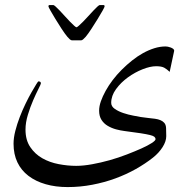

<svg xmlns="http://www.w3.org/2000/svg" viewBox="-20 -595 768 768"><path d="M658.7 -307.6Q647.9 -317.9 637.2 -324Q626.5 -330.1 604.5 -330.1Q581.1 -330.1 550.3 -317.9Q519.5 -305.7 491.5 -285.4Q463.4 -265.1 444.1 -238.5Q424.8 -211.9 424.8 -183.6Q424.8 -169.4 439.2 -159.4Q453.6 -149.4 473.4 -142.8Q493.2 -136.2 512.7 -132.6Q532.2 -128.9 542.5 -127Q559.1 -124.5 573.7 -123Q588.4 -121.6 600.3 -119.9Q612.3 -118.2 621.3 -114.5Q630.4 -110.8 636.2 -104.5Q643.6 -97.2 644.3 -83Q645 -68.8 645 -50.3Q645 -29.8 630.4 -6.6Q615.7 16.6 591.8 35.6Q561.5 59.6 523.4 81.1Q485.4 102.5 441.4 118.7Q397.5 134.8 349.1 144Q300.8 153.3 250.5 153.3Q202.1 153.3 162.4 141.8Q122.6 130.4 93.8 108.4Q64.9 86.4 49.6 54.2Q34.2 22 34.2 -20Q34.2 -43.9 41.3 -71.5Q48.3 -99.1 59.1 -127Q69.8 -154.8 82.3 -180.4Q94.7 -206.1 106 -225.8Q117.2 -245.6 124.8 -257.6Q132.3 -269.5 133.3 -269.5Q143.6 -269.5 143.6 -261.7Q143.6 -258.3 134 -239.7Q124.5 -221.2 112.8 -194.3Q101.1 -167.5 91.6 -136.2Q82 -105 82 -76.7Q82 -34.7 101.1 -6.6Q120.1 21.5 149.4 38.1Q178.7 54.7 214.6 61.5Q250.5 68.4 284.7 68.4Q313.5 68.4 348.4 62Q383.3 55.7 418.9 45.7Q454.6 35.6 487.3 22.9Q520 10.3 545.7 -1.2Q571.3 -12.7 586.7 -22.7Q602.1 -32.7 602.1 -38.1Q602.1 -43.9 597.4 -47.9Q592.8 -51.8 580.1 -54.9Q567.4 -58.1 542.7 -62Q518.1 -65.9 479 -70.8Q462.4 -72.8 444.3 -77.6Q426.3 -82.5 410.9 -91.6Q395.5 -100.6 386 -115.5Q376.5 -130.4 376.5 -152.3Q376.5 -169.9 383.5 -189.9Q390.6 -210 402.6 -231.7Q414.6 -253.4 430.9 -274.9Q447.3 -296.4 466.8 -315.9Q486.8 -335.9 508.3 -353Q529.8 -370.1 552.2 -382.6Q574.7 -395 597.4 -402.1Q620.1 -409.2 642.6 -409.2Q646 -409.2 651.6 -408.2Q657.2 -407.2 662.8 -405Q668.5 -402.8 672.6 -399.7Q676.8 -396.5 676.8 -392.1ZM398.4 -569.3Q398.4 -566.9 390.4 -552.5Q382.3 -538.1 370.6 -519Q358.9 -500 345.9 -480Q333 -460 322.8 -447.8Q317.4 -441.9 312.7 -437.7Q308.1 -433.6 304.2 -433.6H268.1Q264.2 -433.6 259.3 -437.7Q254.4 -441.9 249.5 -447.8Q239.3 -460 226.3 -480Q213.4 -500 201.7 -519Q189.9 -538.1 181.9 -552.5Q173.8 -566.9 173.8 -569.3Q173.8 -574.7 177.7 -574.7H193.8Q195.8 -574.7 202.9 -568.4Q210 -562 219.5 -552Q229 -542 239.5 -530.3Q250 -518.6 259.8 -508.5Q269.5 -498.5 276.6 -492.2Q283.7 -485.8 286.1 -485.8Q288.1 -485.8 295.4 -492.2Q302.7 -498.5 312.5 -508.5Q322.3 -518.6 333 -530.3Q343.8 -542 353 -552Q362.3 -562 369.4 -568.4Q376.5 -574.7 378.4 -574.7H394.5Q398.4 -574.7 398.4 -569.3Z"/></svg>

Font: Accordance
Style: Italic
Weight: 400
Italic angle: -11°
Version: Version 1.2 (build January 31, 2020) Miklal Software Solutio